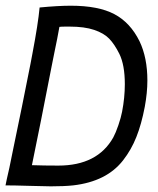

<svg xmlns="http://www.w3.org/2000/svg" viewBox="-24 -657 562 682"><path d="M223.6 -562.5H209Q192.9 -562.5 187 -561.5Q184.6 -546.9 179.2 -519.5Q176.3 -505.4 169.7 -472.9Q163.1 -440.4 159.7 -422.9Q119.1 -213.9 89.4 -70.3Q131.8 -68.8 183.1 -68.8Q322.3 -68.8 378.4 -168.9Q387.2 -185.1 396.5 -212.4Q405.8 -239.7 409.7 -260.3Q419.4 -310.5 419.4 -357.9Q419.4 -426.3 399.9 -465.8Q382.8 -500 364 -519.5Q345.2 -539.1 310.5 -550.8Q275.9 -562.5 223.6 -562.5ZM9.3 -61Q10.7 -70.3 23.4 -130.1Q36.1 -189.9 53.7 -277.1Q71.3 -364.3 84.5 -431.2L91.3 -467.3Q111.3 -572.3 116.7 -630.4Q182.6 -636.7 227.5 -636.7Q325.7 -636.7 382.3 -606.7Q439 -576.7 471.7 -510.3Q499.5 -452.1 499.5 -371.1Q499.5 -327.6 490.2 -277.3Q478.5 -215.8 460.4 -170.4Q442.4 -125 413.1 -87.4Q383.8 -49.8 339.6 -27.6Q295.4 -5.4 235.8 1.5Q204.1 4.9 156.7 4.9Q138.2 4.9 81.8 3.2Q25.4 1.5 -4.4 1.5Q-2 -12.2 9.3 -61Z"/></svg>

Font: Fantasque Sans Mono
Style: Italic
Weight: 400
Italic angle: -11°
Monospace: yes
Designer: Jany Belluz
Version: Version 1.8.0 ; ttfautohint (v1.8.2)